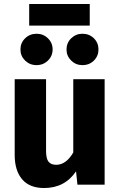

<svg xmlns="http://www.w3.org/2000/svg" viewBox="-20 -930 608 967"><path d="M432 -801H127V-910H432ZM106.5 -737Q130 -760 164 -760Q198 -760 221.5 -737Q245 -714 245 -681Q245 -648 221.5 -625Q198 -602 164 -602Q130 -602 106.5 -625Q83 -648 83 -681Q83 -714 106.5 -737ZM395 -760Q430 -760 453 -737Q476 -714 476 -681Q476 -648 453 -625Q430 -602 395 -602Q362 -602 338.5 -625Q315 -648 315 -681Q315 -714 338.5 -737Q362 -760 395 -760ZM507 -531V0H370L363 -67Q306 17 202 17Q129 17 91.5 -27Q54 -71 54 -150V-531H212V-170Q212 -131 224.5 -115.5Q237 -100 263 -100Q313 -100 349 -162V-531Z"/></svg>

Font: FiraGO
Style: Bold
Weight: 700
Designer: bBox Type
Foundry: bBox Type GmbH
Version: Version 1.001;PS 001.001;hotconv 1.0.88;makeotf.lib2.5.64775